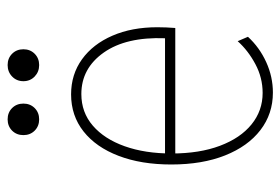

<svg xmlns="http://www.w3.org/2000/svg" viewBox="-138 -600 746 511"><g transform="rotate(-90 235.5 -345.0)"><path d="M244.1 7.8Q187.5 7.8 144.3 -25.4Q101.1 -58.6 76.9 -119.4Q52.7 -180.2 52.7 -262.7Q52.7 -342.8 75.7 -402.8Q98.6 -462.9 140.6 -496.1Q182.6 -529.3 239.3 -529.3Q292.5 -529.3 332.8 -500.2Q373 -471.2 395.5 -419.4Q418 -367.7 418 -299.8Q418 -288.1 417.5 -275.9Q417 -263.7 416 -252H76.2V-279.3H388.7Q392.6 -382.8 350.6 -442.4Q308.6 -502 240.2 -502Q191.4 -502 156 -471.4Q120.6 -440.9 101.3 -386.7Q82 -332.5 82 -261.7Q82 -187.5 102.5 -133.1Q123 -78.6 159.4 -49.1Q195.8 -19.5 243.2 -19.5Q283.7 -19.5 319.8 -38.8Q356 -58.1 380.9 -85.9L392.6 -58.6Q364.3 -27.8 325.2 -10Q286.1 7.8 244.1 7.8ZM317.4 -614.3Q299.3 -614.3 286.9 -626.2Q274.4 -638.2 274.4 -656.2Q274.4 -674.3 286.9 -686.3Q299.3 -698.2 317.4 -698.2Q335.4 -698.2 347.4 -686.3Q359.4 -674.3 359.4 -656.2Q359.4 -638.2 347.4 -626.2Q335.4 -614.3 317.4 -614.3ZM172.9 -614.3Q154.8 -614.3 142.8 -626.2Q130.9 -638.2 130.9 -656.2Q130.9 -674.3 142.8 -686.3Q154.8 -698.2 172.9 -698.2Q190.9 -698.2 202.9 -686.3Q214.8 -674.3 214.8 -656.2Q214.8 -638.2 202.9 -626.2Q190.9 -614.3 172.9 -614.3Z"/></g></svg>

Font: Reddit Sans Condensed ExtraLight
Style: Regular
Weight: 250
Version: Version 1.014